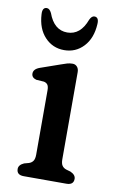

<svg xmlns="http://www.w3.org/2000/svg" viewBox="-80 -723 465 767"><g transform="rotate(10 153.0 -339.0)"><path d="M212.5 -446.5V-93.5Q212.5 -76 218.5 -67.5Q224.5 -59 235.5 -55.5L253 -50.5Q274.5 -41 274.5 -24.5Q274.5 0 245.5 0H72.5Q43.5 0 43.5 -24.5Q43.5 -41 65 -50.5L83.5 -55.5Q94.5 -59 100.5 -67.5Q106.5 -76 106.5 -93.5V-354Q106.5 -370.5 101.2 -377.2Q96 -384 86 -386L55 -388Q35.5 -393.5 35.5 -410Q35.5 -428.5 61 -437.5L141 -465.5Q154.5 -470.5 165 -473.5Q175.5 -476.5 187 -476.5Q198 -476.5 205.2 -468.5Q212.5 -460.5 212.5 -446.5ZM143.5 -595.5Q197.2 -595.5 221.3 -661Q229.1 -677.5 240 -677.5Q258.7 -677.5 256.8 -649.5Q253.6 -591.5 222 -557.8Q190.4 -524 143.5 -524Q96.7 -524 65.1 -557.8Q33.4 -591.5 30.2 -649.5Q28.4 -677.5 47.1 -677.5Q58 -677.5 66.2 -661Q89.9 -595.5 143.5 -595.5Z"/></g></svg>

Font: Fraunces 9pt SuperSoft
Style: Regular
Weight: 400
Version: Version 1.000;[b76b70a41]